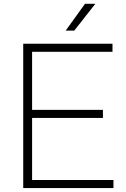

<svg xmlns="http://www.w3.org/2000/svg" viewBox="-20 -964 646 984"><path d="M99 0V-740H556.5V-698.5H144.5V-401H507.5V-359.5H144.5V-41.5H561.5V0ZM316.5 -807 415.5 -944.5H468.5L360.5 -807Z"/></svg>

Font: Encode Sans SemiExpanded SemiExpanded ExtraLight
Style: Regular
Weight: 200
Width: 6
Designer: Multiple Designers
Foundry: Impallari Type
Version: Version 3.000; ttfautohint (v1.8.3) -l 8 -r 50 -G 200 -x 14 